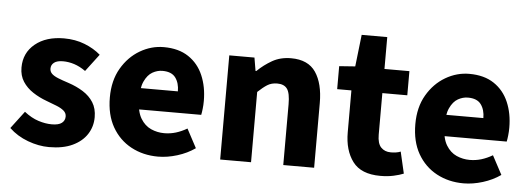

<svg xmlns="http://www.w3.org/2000/svg" viewBox="-46 -774 2508 911"><g transform="rotate(5 1208.0 -318.0)"><path d="M211.3 12Q161.7 12 110 -7.2Q58.2 -26.5 20.8 -62.2L83.3 -144.9Q117.4 -118.2 150.9 -107.5Q184.3 -96.7 214.9 -96.7Q247.8 -96.7 262.7 -108.4Q277.6 -120 277.6 -139.4Q277.6 -155.8 264.5 -166.9Q251.3 -178 229.6 -186.6Q207.9 -195.3 180.7 -205.3Q145.3 -218.3 115.3 -238Q85.2 -257.7 66.8 -286Q48.5 -314.3 48.5 -352.8Q48.5 -422.6 100.6 -465.4Q152.7 -508.1 238 -508.1Q291.8 -508.1 336.6 -490.5Q381.3 -472.9 412.9 -445.3L350.4 -362.7Q323.1 -382.1 296.1 -390.8Q269.1 -399.4 242.6 -399.4Q213.9 -399.4 199.9 -388.4Q185.9 -377.5 185.9 -359.8Q185.9 -345.6 195.8 -335.7Q205.6 -325.9 226.1 -317.5Q246.7 -309.1 278.2 -299Q316.2 -286.4 347.4 -266.8Q378.6 -247.2 396.9 -218.2Q415.1 -189.2 415.1 -148Q415.1 -103.1 391.7 -66.9Q368.4 -30.8 323.1 -9.4Q277.8 12 211.3 12Z M730.4 12Q659.1 12 601.9 -18.8Q544.8 -49.6 511.6 -107.6Q478.5 -165.7 478.5 -248.2Q478.5 -328.8 512.4 -386.9Q546.2 -444.9 599.9 -476.5Q653.6 -508 713.2 -508Q784.2 -508 831.1 -476.6Q878.1 -445.2 901.1 -391.3Q924.2 -337.4 924.2 -270Q924.2 -250.6 922.1 -232.6Q920.1 -214.5 917.6 -203.3H592.5L591.4 -304.7H797.6Q797.6 -344.3 778.9 -369.7Q760.2 -395.2 716.4 -395.2Q692.3 -395.2 669.1 -382.2Q646 -369.1 631 -337Q616 -305 617.2 -248.2Q618.3 -191.9 637.7 -159.9Q657.2 -127.9 687.1 -114.6Q717 -101.3 750 -101.3Q778.6 -101.3 805.4 -109.4Q832.2 -117.6 858.4 -133L906.2 -43.4Q868.8 -17.1 821.7 -2.6Q774.6 12 730.4 12Z M1025.7 0V-496.1H1145.6L1156.2 -433.3H1159.9Q1191.3 -463.9 1229.9 -486Q1268.6 -508.1 1319.3 -508.1Q1400.7 -508.1 1436.9 -454.6Q1473.2 -401 1473.2 -308V0H1326.2V-289.2Q1326.2 -342.8 1311.5 -362.9Q1296.9 -382.9 1264.5 -382.9Q1236.8 -382.9 1217.1 -370.4Q1197.4 -358 1172.7 -334.7V0Z M1789.1 11.1Q1697.4 11.1 1657.4 -42.3Q1617.4 -95.7 1617.4 -181.4V-381H1549.6V-490.5L1625.6 -496L1643 -647.8H1764.8V-496H1883.6V-381H1764.8V-183.1Q1764.8 -141.2 1782.3 -122.8Q1799.9 -104.4 1828.7 -104.4Q1841.2 -104.4 1853.3 -106.1Q1865.5 -107.8 1875.8 -112.2L1899.6 -9.3Q1880.6 -1.4 1852.4 4.8Q1824.1 11.1 1789.1 11.1Z M2185.4 12Q2114.1 12 2056.9 -18.8Q1999.8 -49.6 1966.6 -107.6Q1933.5 -165.7 1933.5 -248.2Q1933.5 -328.8 1967.4 -386.9Q2001.2 -444.9 2054.9 -476.5Q2108.6 -508 2168.2 -508Q2239.2 -508 2286.1 -476.6Q2333.1 -445.2 2356.1 -391.3Q2379.2 -337.4 2379.2 -270Q2379.2 -250.6 2377.1 -232.6Q2375.1 -214.5 2372.6 -203.3H2047.5L2046.4 -304.7H2252.6Q2252.6 -344.3 2233.9 -369.7Q2215.2 -395.2 2171.4 -395.2Q2147.3 -395.2 2124.1 -382.2Q2101 -369.1 2086 -337Q2071 -305 2072.2 -248.2Q2073.3 -191.9 2092.7 -159.9Q2112.2 -127.9 2142.1 -114.6Q2172 -101.3 2205 -101.3Q2233.6 -101.3 2260.4 -109.4Q2287.2 -117.6 2313.4 -133L2361.2 -43.4Q2323.8 -17.1 2276.7 -2.6Q2229.6 12 2185.4 12Z"/></g></svg>

Font: Source Sans 3 VF
Style: Regular
Weight: 200
Designer: Paul D. Hunt
Foundry: Adobe
Version: Version 3.046;hotconv 1.0.118;makeotfexe 2.5.65603